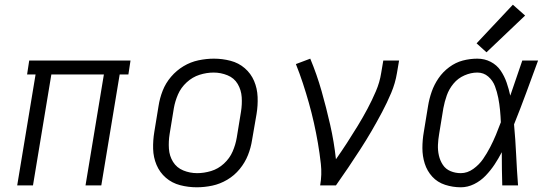

<svg xmlns="http://www.w3.org/2000/svg" viewBox="-20 -787 2344 815"><path d="M53 0H120L198 -471H421L343 0H410L488 -471H525L534 -530H104L95 -471H131Z M815 8Q848 8 881 1Q914 -6 944.5 -24Q975 -42 997.5 -69.5Q1020 -97 1032.5 -128.5Q1045 -160 1050 -193L1069 -303Q1075 -339 1073.5 -375.5Q1072 -412 1058.5 -443.5Q1045 -475 1019 -497.5Q993 -520 958.5 -529Q924 -538 888 -538Q856 -538 822.5 -531Q789 -524 759 -506Q729 -488 706 -461Q683 -434 670.5 -402Q658 -370 653 -337L635 -227Q629 -191 630 -155Q631 -119 644.5 -87Q658 -55 684 -32.5Q710 -10 744.5 -1Q779 8 815 8ZM817 -52Q786 -52 758 -63.5Q730 -75 714.5 -100Q699 -125 697 -156Q695 -187 700 -218L718 -328Q723 -357 735.5 -386Q748 -415 772.5 -437.5Q797 -460 827 -469.5Q857 -479 887 -479Q917 -479 945.5 -467.5Q974 -456 989 -430.5Q1004 -405 1006 -374.5Q1008 -344 1003 -313L985 -203Q980 -173 967.5 -144Q955 -115 930.5 -92.5Q906 -70 876 -61Q846 -52 817 -52Z M1339 0H1406Q1433 -38 1458.5 -76Q1484 -114 1509 -152.5Q1534 -191 1557 -230.5Q1580 -270 1601.5 -310.5Q1623 -351 1640.5 -392.5Q1658 -434 1665 -477L1674 -530H1607L1598 -477Q1592 -438 1575.5 -399.5Q1559 -361 1539.5 -324.5Q1520 -288 1498 -252Q1476 -216 1453 -180.5Q1430 -145 1406 -111Q1398 -185 1381.5 -257.5Q1365 -330 1345 -400.5Q1325 -471 1297 -538L1236 -515Q1252 -475 1265.5 -434Q1279 -393 1291 -350.5Q1303 -308 1312.5 -265.5Q1322 -223 1329.5 -179.5Q1337 -136 1342 -91Q1347 -46 1339 0Z M1936 8Q1965 8 1992.5 -5.5Q2020 -19 2041.5 -41.5Q2063 -64 2079.5 -89Q2096 -114 2110 -141Q2110 -140 2110 -139V-134Q2110 -100 2110.5 -67Q2111 -34 2112 0H2179Q2174 -65 2171 -129.5Q2168 -194 2162 -259Q2189 -326 2214 -394Q2239 -462 2264 -530H2197Q2184 -493 2171.5 -455.5Q2159 -418 2146 -381Q2140 -409 2130.5 -436.5Q2121 -464 2105 -487.5Q2089 -511 2063 -524.5Q2037 -538 2006 -538Q1975 -538 1944.5 -530Q1914 -522 1887 -502Q1860 -482 1841.5 -455Q1823 -428 1812.5 -398Q1802 -368 1797 -337L1779 -227Q1773 -193 1773 -158.5Q1773 -124 1783 -92.5Q1793 -61 1815 -37Q1837 -13 1869.5 -2.5Q1902 8 1936 8ZM1936 -52Q1913 -52 1892.5 -60.5Q1872 -69 1860 -87Q1848 -105 1843 -127Q1838 -149 1839 -172Q1840 -195 1844 -218L1862 -328Q1867 -355 1876.5 -382Q1886 -409 1905 -432Q1924 -455 1951.5 -467Q1979 -479 2006 -479Q2033 -479 2052.5 -462Q2072 -445 2081 -421Q2090 -397 2095 -371.5Q2100 -346 2102.5 -320Q2105 -294 2106 -268Q2096 -241 2085 -214.5Q2074 -188 2060.5 -162Q2047 -136 2030.5 -112Q2014 -88 1989 -70Q1964 -52 1936 -52ZM2045 -565 2209 -721 2157 -767 2003 -603Z"/></svg>

Font: Iosevka Sparkle Light
Style: Italic
Weight: 300
Italic angle: -9°
Designer: Belleve Invis
Foundry: Belleve Invis
Version: Version 4.5.0; ttfautohint (v1.8.3)